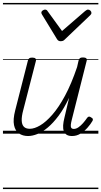

<svg xmlns="http://www.w3.org/2000/svg" viewBox="-20 -905 686 1300"><path d="M170 16Q134 16 108.5 -1.5Q83 -19 75 -57.5Q67 -96 83 -158L169 -495Q172 -506 178 -510.5Q184 -515 198 -515Q214 -515 220 -509Q226 -503 223 -492L137 -158Q126 -117 127 -89Q128 -61 141.5 -47Q155 -33 182 -33Q213 -33 252 -56Q291 -79 334 -128Q377 -177 420 -256.5Q463 -336 502 -451L512 -495Q516 -508 522 -512Q528 -516 542 -516Q557 -516 563.5 -510.5Q570 -505 567 -494L467 -98Q461 -75 459.5 -60.5Q458 -46 463 -39Q468 -32 479 -32Q495 -32 511 -43Q527 -54 542 -71Q557 -88 570 -107Q576 -115 582.5 -115.5Q589 -116 597 -110Q607 -105 608.5 -98.5Q610 -92 606 -86Q594 -65 573 -41Q552 -17 525.5 -0.5Q499 16 468 16Q445 16 431.5 7.5Q418 -1 412 -17.5Q406 -34 407.5 -56.5Q409 -79 416 -107L448 -243Q414 -171 377 -121.5Q340 -72 303.5 -41.5Q267 -11 233 2.5Q199 16 170 16ZM576 -840Q585 -840 592 -833Q599 -826 599 -818Q599 -813 597 -809.5Q595 -806 591 -802L420 -639Q413 -631 406 -628.5Q399 -626 390 -626Q383 -626 377 -629Q371 -632 366 -640L266 -804Q263 -808 261.5 -812Q260 -816 260 -819Q260 -828 269 -834Q278 -840 284 -840Q291 -840 295 -837.5Q299 -835 302 -830L400 -695L556 -830Q563 -835 567 -837.5Q571 -840 576 -840ZM0 365H646V375H0ZM0 -20H646V0H0ZM0 -505H646V-500H0ZM0 -885H646V-875H0Z"/></svg>

Font: Playwrite IS Guides
Style: Regular
Weight: 400
Designer: Veronika Burian, José Scaglione
Foundry: TypeTogether
Version: Version 1.003